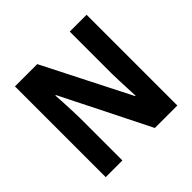

<svg xmlns="http://www.w3.org/2000/svg" viewBox="-176 -891 1068 1068"><g transform="rotate(-45 358.5 -357.0)"><path d="M640.6 0H463.9L204.1 -519H200.2Q202.6 -484.9 204.1 -452.6Q205.6 -420.4 206.8 -390.6Q208 -360.8 208.5 -333.5V0H77.1V-713.9H252.4L511.7 -203.1H515.1Q513.7 -236.8 512.2 -267.6Q510.7 -298.3 509.8 -327.1Q508.8 -356 508.3 -382.8V-713.9H640.6Z"/></g></svg>

Font: Open Sans SemiCondensed
Style: Bold
Weight: 700
Width: 4
Designer: Monotype Design Team
Foundry: Monotype Imaging Inc.
Version: Version 3.003